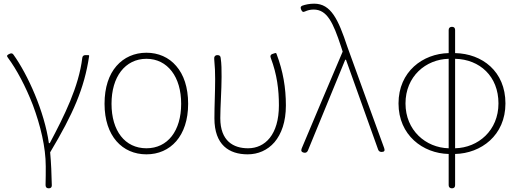

<svg xmlns="http://www.w3.org/2000/svg" viewBox="-20 -827 2830 1045"><path d="M159 -255C200 -145 229 -26 229 78C229 118 229 140 228 178C227 190 233 198 245 198C256 198 262 193 262 182C261 123 258 57 253 2C378 -207 439 -346 465 -521C466 -525 464 -527 460 -527H447H444C435 -527 429 -521 428 -513C409 -354 329 -195 251 -48H246C222 -219 132 -420 53 -530C47 -538 41 -538 32 -534C19 -528 14 -524 23 -513C70 -450 120 -356 159 -255Z M939 -468C899 -515 842 -540 777 -540C712 -540 655 -515 614 -468C573 -421 549 -352 549 -262C549 -86 646 13 777 13C907 13 1004 -86 1004 -262C1004 -352 980 -421 939 -468ZM915 -439C948 -396 966 -335 966 -262C966 -115 893 -20 777 -20C660 -20 587 -115 587 -262C587 -335 605 -396 638 -439C671 -482 719 -507 777 -507C835 -507 882 -482 915 -439Z M1474 -53C1512 -98 1536 -164 1536 -253C1536 -349 1521 -439 1485 -534C1484 -538 1481 -539 1477 -538L1465 -534L1462 -533C1453 -530 1449 -522 1454 -511C1488 -421 1498 -338 1498 -254C1498 -93 1422 -20 1330 -20C1251 -20 1179 -59 1179 -184C1179 -245 1186 -338 1186 -409C1186 -447 1186 -479 1181 -512C1180 -523 1174 -527 1163 -527C1150 -527 1144 -517 1146 -504C1150 -463 1151 -432 1151 -396C1151 -325 1147 -254 1147 -183C1147 -38 1227 13 1328 13C1384 13 1436 -9 1474 -53Z M1729 -273 1622 -19C1617 -6 1621 1 1634 4C1644 6 1652 2 1656 -8L1859 -502H1863L2038 -13C2041 -4 2048 0 2057 0C2072 0 2076 -7 2071 -21L1974 -287L1870 -574C1821 -722 1781 -807 1690 -807C1664 -807 1642 -802 1625 -796C1615 -791 1615 -786 1619 -775C1624 -763 1629 -759 1641 -765C1654 -771 1669 -775 1687 -775C1760 -775 1793 -705 1836 -574L1845 -546Z M2422 -385V-263V-20C2297 -23 2187 -118 2187 -264C2187 -411 2297 -504 2422 -507ZM2422 105V181C2422 192 2429 198 2440 198C2451 198 2457 192 2457 181V105V11C2598 8 2731 -90 2731 -264C2731 -439 2604 -535 2457 -538V-664C2457 -675 2451 -681 2440 -681C2429 -681 2422 -675 2422 -664V-538C2282 -535 2149 -438 2149 -264C2149 -91 2282 8 2422 11ZM2457 -385V-507C2591 -504 2693 -412 2693 -264C2693 -117 2583 -23 2457 -20V-263Z"/></svg>

Font: GenSenRounded2 TW EL
Style: Regular
Weight: 250
Version: Version 2.100;PS 2.1;hotconv 16.6.51;makeotf.lib2.5.65220 DE